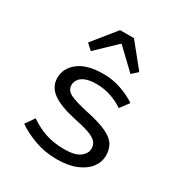

<svg xmlns="http://www.w3.org/2000/svg" viewBox="-175 -867 950 1006"><g transform="rotate(30 300.0 -364.0)"><path d="M310 12Q239 12 177 -10.5Q115 -33 71 -64L109 -119Q151 -89 202 -71Q253 -53 320 -53Q382 -53 412 -75Q442 -97 442 -128Q442 -142 436.5 -154Q431 -166 416 -177Q401 -188 370.5 -198Q340 -208 291 -218Q196 -238 148.5 -271.5Q101 -305 101 -360Q101 -418 152 -458Q203 -498 303 -498Q358 -498 410.5 -479.5Q463 -461 499 -436L459 -383Q425 -406 383.5 -420Q342 -434 296 -434Q255 -434 230.5 -424Q206 -414 195 -398Q184 -382 184 -364Q184 -332 217.5 -315.5Q251 -299 326 -283Q406 -266 449.5 -245.5Q493 -225 509.5 -197.5Q526 -170 526 -133Q526 -94 501 -61Q476 -28 428 -8Q380 12 310 12ZM183 -568 148 -600 261 -740H345L458 -600L423 -568L305 -681H301Z"/></g></svg>

Font: Source Code Variable
Style: Regular
Weight: 400
Monospace: yes
Designer: Paul D. Hunt, Teo Tuominen
Foundry: Adobe Systems Incorporated
Version: Version 1.010;hotconv 1.0.106;makeotfexe 2.5.65593